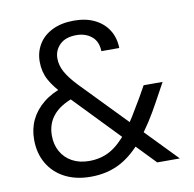

<svg xmlns="http://www.w3.org/2000/svg" viewBox="-80 -794 897 887"><g transform="rotate(-10 368.0 -350.0)"><path d="M589 0 222 -381Q176 -428 155.5 -466.5Q135 -505 135 -552Q135 -597 157 -633.5Q179 -670 221.5 -691Q264 -712 323 -712Q380 -712 421 -691.5Q462 -671 484.5 -635Q507 -599 508 -551H424Q423 -597 394 -620.5Q365 -644 323 -644Q272 -644 245 -617.5Q218 -591 218 -553Q218 -520 235.5 -488.5Q253 -457 289 -419L695 0ZM276 12Q207 12 155.5 -14.5Q104 -41 75.5 -89.5Q47 -138 47 -202Q47 -253 67 -294.5Q87 -336 126 -368Q165 -400 224 -419L252 -429L296 -374L262 -362Q195 -339 163 -300Q131 -261 131 -206Q131 -164 149.5 -131Q168 -98 202 -79.5Q236 -61 281 -61Q337 -61 380.5 -85.5Q424 -110 468 -166Q489 -193 511 -228.5Q533 -264 558 -307L589 -362H678L632 -278Q606 -230 580.5 -190.5Q555 -151 529 -119Q474 -51 413.5 -19.5Q353 12 276 12Z"/></g></svg>

Font: DM Sans 11pt
Style: Regular
Weight: 400
Version: Version 4.004;gftools[0.9.30]